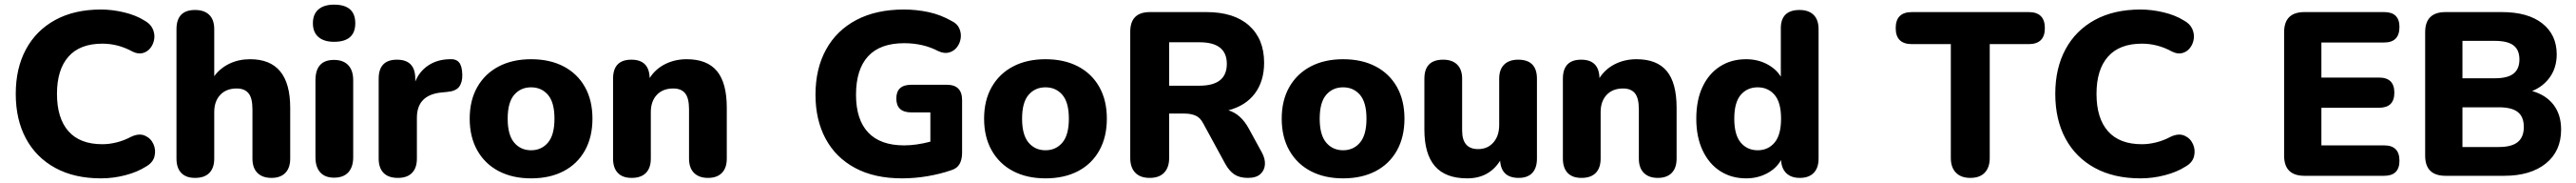

<svg xmlns="http://www.w3.org/2000/svg" viewBox="-20 -757 11121 788"><path d="M416 11Q301 11 218.5 -34Q136 -79 92 -160.5Q48 -242 48 -353Q48 -463 92 -544.5Q136 -626 218.5 -671Q301 -716 416 -716Q464 -716 515 -704Q566 -692 603 -669Q629 -655 639 -633.5Q649 -612 646 -590Q643 -568 630 -551Q617 -534 596.5 -528.5Q576 -523 552 -535Q490 -569 422 -569Q325 -569 275.5 -513Q226 -457 226 -353Q226 -248 275.5 -192Q325 -136 422 -136Q452 -136 484 -144Q516 -152 546 -168Q580 -184 605.5 -173Q631 -162 642.5 -136.5Q654 -111 647 -83.5Q640 -56 609 -39Q573 -16 521 -2.5Q469 11 416 11Z M822 9Q783 9 762.5 -12.5Q742 -34 742 -74V-631Q742 -714 822 -714Q862 -714 883.5 -693Q905 -672 905 -631V-429Q931 -464 971 -483Q1011 -502 1060 -502Q1233 -502 1233 -293V-74Q1233 -34 1212 -12.5Q1191 9 1152 9Q1113 9 1091.5 -12.5Q1070 -34 1070 -74V-286Q1070 -335 1053 -355.5Q1036 -376 1002 -376Q957 -376 931 -348.5Q905 -321 905 -274V-74Q905 -34 884 -12.5Q863 9 822 9Z M1422 8Q1383 8 1362.5 -15Q1342 -38 1342 -80V-411Q1342 -499 1422 -499Q1462 -499 1483.5 -476.5Q1505 -454 1505 -411V-80Q1505 -38 1484 -15Q1463 8 1422 8ZM1422 -577Q1379 -577 1355 -597.5Q1331 -618 1331 -657Q1331 -696 1355 -716.5Q1379 -737 1422 -737Q1514 -737 1514 -657Q1514 -577 1422 -577Z M1698 9Q1657 9 1636 -12.5Q1615 -34 1615 -74V-418Q1615 -500 1694 -500Q1773 -500 1773 -418V-406Q1791 -450 1829.5 -475.5Q1868 -501 1921 -502Q1948 -504 1961.5 -489Q1975 -474 1976 -436Q1977 -403 1962.5 -383.5Q1948 -364 1909 -361L1888 -359Q1780 -349 1780 -250V-74Q1780 -34 1759 -12.5Q1738 9 1698 9Z M2273 11Q2193 11 2133.5 -20Q2074 -51 2041 -109Q2008 -167 2008 -246Q2008 -325 2041 -382.5Q2074 -440 2133.5 -471Q2193 -502 2273 -502Q2354 -502 2413.5 -471Q2473 -440 2505.5 -382.5Q2538 -325 2538 -246Q2538 -167 2505.5 -109Q2473 -51 2413.5 -20Q2354 11 2273 11ZM2273 -110Q2318 -110 2346 -143Q2374 -176 2374 -246Q2374 -316 2346 -348.5Q2318 -381 2273 -381Q2228 -381 2200 -348.5Q2172 -316 2172 -246Q2172 -176 2200 -143Q2228 -110 2273 -110Z M2707 9Q2668 9 2647.5 -12.5Q2627 -34 2627 -74V-418Q2627 -500 2706 -500Q2783 -500 2785 -421Q2810 -460 2852 -481Q2894 -502 2945 -502Q3033 -502 3075.5 -451Q3118 -400 3118 -293V-74Q3118 -34 3097 -12.5Q3076 9 3037 9Q2998 9 2976.5 -12.5Q2955 -34 2955 -74V-286Q2955 -335 2938 -355.5Q2921 -376 2887 -376Q2842 -376 2816 -348.5Q2790 -321 2790 -274V-74Q2790 -34 2769 -12.5Q2748 9 2707 9Z M3875 11Q3755 11 3671.5 -34Q3588 -79 3544.5 -160Q3501 -241 3501 -349Q3501 -461 3546.5 -543.5Q3592 -626 3677.5 -671Q3763 -716 3883 -716Q3936 -716 3988.5 -705Q4041 -694 4090 -666Q4113 -655 4122 -634.5Q4131 -614 4128 -592.5Q4125 -571 4112 -554Q4099 -537 4078 -531Q4057 -525 4031 -537Q3966 -571 3884 -571Q3780 -571 3728 -514.5Q3676 -458 3676 -349Q3676 -242 3728.5 -186.5Q3781 -131 3884 -131Q3936 -131 3997 -147V-273H3915Q3850 -273 3850 -333Q3850 -392 3915 -392H4068Q4134 -392 4134 -326V-99Q4134 -71 4123.5 -51.5Q4113 -32 4087 -24Q4041 -8 3985.5 1.5Q3930 11 3875 11Z M4494 11Q4414 11 4354.5 -20Q4295 -51 4262 -109Q4229 -167 4229 -246Q4229 -325 4262 -382.5Q4295 -440 4354.5 -471Q4414 -502 4494 -502Q4575 -502 4634.5 -471Q4694 -440 4726.5 -382.5Q4759 -325 4759 -246Q4759 -167 4726.5 -109Q4694 -51 4634.5 -20Q4575 11 4494 11ZM4494 -110Q4539 -110 4567 -143Q4595 -176 4595 -246Q4595 -316 4567 -348.5Q4539 -381 4494 -381Q4449 -381 4421 -348.5Q4393 -316 4393 -246Q4393 -176 4421 -143Q4449 -110 4494 -110Z M5028 -388H5159Q5277 -388 5277 -482Q5277 -575 5159 -575H5028ZM4944 9Q4903 9 4881.5 -13.5Q4860 -36 4860 -77V-620Q4860 -705 4945 -705H5189Q5308 -705 5373 -647Q5438 -589 5438 -487Q5438 -408 5398.5 -355Q5359 -302 5284 -282Q5337 -266 5371 -205L5428 -101Q5443 -74 5441.5 -49Q5440 -24 5422 -7.5Q5404 9 5368 9Q5332 9 5309.5 -6Q5287 -21 5270 -52L5176 -224Q5163 -250 5142.5 -259Q5122 -268 5094 -268H5028V-77Q5028 -36 5006.5 -13.5Q4985 9 4944 9Z M5779 11Q5699 11 5639.5 -20Q5580 -51 5547 -109Q5514 -167 5514 -246Q5514 -325 5547 -382.5Q5580 -440 5639.5 -471Q5699 -502 5779 -502Q5860 -502 5919.5 -471Q5979 -440 6011.5 -382.5Q6044 -325 6044 -246Q6044 -167 6011.5 -109Q5979 -51 5919.5 -20Q5860 11 5779 11ZM5779 -110Q5824 -110 5852 -143Q5880 -176 5880 -246Q5880 -316 5852 -348.5Q5824 -381 5779 -381Q5734 -381 5706 -348.5Q5678 -316 5678 -246Q5678 -176 5706 -143Q5734 -110 5779 -110Z M6315 11Q6221 11 6175.5 -41.5Q6130 -94 6130 -199V-418Q6130 -500 6211 -500Q6250 -500 6271.5 -479Q6293 -458 6293 -418V-195Q6293 -115 6362 -115Q6403 -115 6428 -143.5Q6453 -172 6453 -219V-418Q6453 -458 6474.5 -479Q6496 -500 6535 -500Q6616 -500 6616 -418V-74Q6616 -34 6596 -12.5Q6576 9 6537 9Q6462 9 6457 -65Q6409 11 6315 11Z M6808 9Q6769 9 6748.5 -12.5Q6728 -34 6728 -74V-418Q6728 -500 6807 -500Q6884 -500 6886 -421Q6911 -460 6953 -481Q6995 -502 7046 -502Q7134 -502 7176.5 -451Q7219 -400 7219 -293V-74Q7219 -34 7198 -12.5Q7177 9 7138 9Q7099 9 7077.5 -12.5Q7056 -34 7056 -74V-286Q7056 -335 7039 -355.5Q7022 -376 6988 -376Q6943 -376 6917 -348.5Q6891 -321 6891 -274V-74Q6891 -34 6870 -12.5Q6849 9 6808 9Z M7569 -110Q7614 -110 7642 -143Q7670 -176 7670 -246Q7670 -316 7642 -348.5Q7614 -381 7569 -381Q7524 -381 7496 -348.5Q7468 -316 7468 -246Q7468 -176 7496 -143Q7524 -110 7569 -110ZM7519 11Q7456 11 7407.5 -20Q7359 -51 7331.5 -109Q7304 -167 7304 -246Q7304 -326 7331 -383Q7358 -440 7406.5 -471Q7455 -502 7519 -502Q7568 -502 7608 -481.5Q7648 -461 7669 -427V-631Q7667 -714 7750 -714Q7789 -714 7810.5 -693Q7832 -672 7832 -631V-74Q7832 -34 7811 -12.5Q7790 9 7751 9Q7714 9 7693 -11Q7672 -31 7670 -68Q7650 -32 7609.5 -10.5Q7569 11 7519 11Z M8487 9Q8447 9 8425 -13.5Q8403 -36 8403 -77V-567H8235Q8165 -567 8165 -636Q8165 -705 8235 -705H8739Q8809 -705 8809 -636Q8809 -567 8739 -567H8571V-77Q8571 -36 8549.5 -13.5Q8528 9 8487 9Z M9222 11Q9107 11 9024.5 -34Q8942 -79 8898 -160.5Q8854 -242 8854 -353Q8854 -463 8898 -544.5Q8942 -626 9024.5 -671Q9107 -716 9222 -716Q9270 -716 9321 -704Q9372 -692 9409 -669Q9435 -655 9445 -633.5Q9455 -612 9452 -590Q9449 -568 9436 -551Q9423 -534 9402.5 -528.5Q9382 -523 9358 -535Q9296 -569 9228 -569Q9131 -569 9081.5 -513Q9032 -457 9032 -353Q9032 -248 9081.5 -192Q9131 -136 9228 -136Q9258 -136 9290 -144Q9322 -152 9352 -168Q9386 -184 9411.5 -173Q9437 -162 9448.5 -136.5Q9460 -111 9453 -83.5Q9446 -56 9415 -39Q9379 -16 9327 -2.5Q9275 11 9222 11Z M9930 0Q9842 0 9842 -87V-618Q9842 -705 9930 -705H10274Q10340 -705 10340 -641Q10340 -574 10274 -574H10003V-423H10252Q10318 -423 10318 -358Q10318 -293 10252 -293H10003V-131H10274Q10340 -131 10340 -65Q10340 0 10274 0Z M10612 -124H10769Q10825 -124 10851 -145.5Q10877 -167 10877 -210Q10877 -254 10851 -274.5Q10825 -295 10769 -295H10612ZM10612 -420H10752Q10807 -420 10832.5 -440Q10858 -460 10858 -501Q10858 -542 10832.5 -561.5Q10807 -581 10752 -581H10612ZM10539 0Q10451 0 10451 -87V-618Q10451 -705 10539 -705H10782Q10895 -705 10957 -656Q11019 -607 11019 -523Q11019 -467 10990.5 -426Q10962 -385 10913 -365Q10973 -348 11005.5 -305.5Q11038 -263 11038 -199Q11038 -106 10972 -53Q10906 0 10792 0Z"/></svg>

Font: Chiron GoRound TC EB
Style: Regular
Weight: 700
Designer: Ryoko NISHIZUKA 西塚涼子 (kana, bopomofo & ideographs); Paul D. Hunt (Latin, Greek & Cyrillic); Sandoll Communications 산돌커뮤니
Foundry: Adobe
Version: Version 1.000;hotconv 1.1.1;makeotfexe 2.6.0